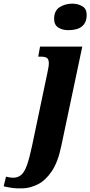

<svg xmlns="http://www.w3.org/2000/svg" viewBox="-148 -791 494 1050"><path d="M225 -626Q193 -626 170.5 -640.5Q148 -655 148 -687Q148 -733 178.5 -752Q209 -771 247 -771Q278 -771 302 -757Q326 -743 326 -710Q326 -626 225 -626ZM-25 239Q-58 240 -79.5 237Q-101 234 -128 228L-115 175Q-109 177 -97 179Q-85 181 -77 181Q-50 181 -32 165.5Q-14 150 -0.5 112Q13 74 27 8L111 -392Q114 -408 116.5 -420.5Q119 -433 119 -445Q119 -465 110 -473Q101 -481 78 -481H61L71 -536H302L187 8Q169 95 135.5 145Q102 195 60 216.5Q18 238 -25 239Z"/></svg>

Font: Noto Serif Condensed ExtraBold
Style: Italic
Weight: 800
Width: 3
Italic angle: -12°
Designer: Monotype Design Team
Foundry: Monotype Imaging Inc.
Version: Version 2.014; ttfautohint (v1.8.4.7-5d5b)